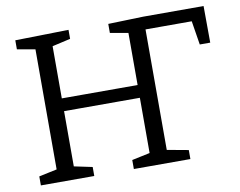

<svg xmlns="http://www.w3.org/2000/svg" viewBox="-76 -801 1130 903"><g transform="rotate(-10 488.5 -349.0)"><path d="M49 0V-43L148 -64L135 -46V-651L151 -632L49 -650V-693L304 -698V-655L203 -632L217 -651V-371L202 -386H594L579 -371V-651L594 -632L493 -650V-693L660 -698H949L950 -523H900L880 -648L899 -637H646L661 -652V-46L648 -64L763 -43V0H493V-43L592 -64L579 -46V-339L594 -325H202L217 -339V-46L204 -64L304 -43V0Z"/></g></svg>

Font: Pack4
Style: Regular
Weight: 400
Version: Version 2.002